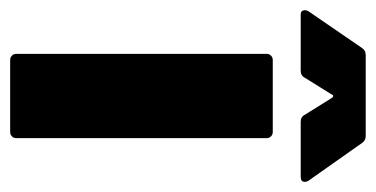

<svg xmlns="http://www.w3.org/2000/svg" viewBox="-247 -539 740 378"><g transform="rotate(90 123.0 -350.0)"><path d="M52 0Q47 0 43.5 -3.5Q40 -7 40 -12V-505Q40 -510 43.5 -513.5Q47 -517 52 -517H194Q199 -517 202.5 -513.5Q206 -510 206 -505V-12Q206 -7 202.5 -3.5Q199 0 194 0ZM-36 -572Q-43 -572 -44.5 -575Q-46 -578 -46 -580Q-46 -583 -44 -587L28 -692Q33 -700 42 -700H202Q211 -700 216 -692L290 -587Q292 -584 292 -580Q292 -572 282 -572H174Q164 -572 160 -580L127 -633Q125 -636 123 -636Q121 -636 120 -633L87 -580Q83 -572 73 -572Z"/></g></svg>

Font: LinhAnh ExtBd
Style: Regular
Weight: 800
Designer: Jeremy Tribby
Foundry: Tribby Type
Version: Version 1.408